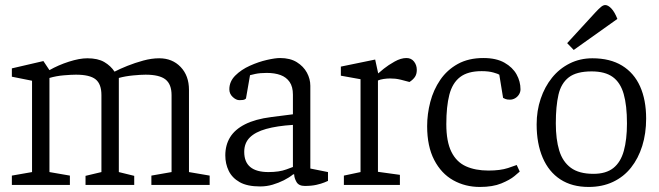

<svg xmlns="http://www.w3.org/2000/svg" viewBox="-20 -733 2610 761"><path d="M27 0V-37L107 -51V-413L27 -429V-462L152 -491L176 -455Q211 -475 253 -488.5Q295 -502 326 -502Q368 -502 393.5 -487Q419 -472 434 -449Q455 -460 485 -472Q515 -484 548 -493Q581 -502 611 -502Q663 -502 696 -467.5Q729 -433 729 -377V-51L811 -37V0H580V-37L660 -51V-356Q660 -399 636 -418Q612 -437 557 -437Q538 -437 507 -434Q476 -431 451 -424Q451 -420 451 -414.5Q451 -409 451 -404V-51L512 -36V0H319V-36L382 -51V-356Q382 -400 359 -418.5Q336 -437 281 -437Q263 -437 233 -434.5Q203 -432 176 -424V-51L257 -37V0Z M1011 6Q960 6 930 -11Q900 -28 886.5 -56Q873 -84 873 -117Q873 -158 892 -189Q911 -220 951.5 -240.5Q992 -261 1055 -269L1141 -280V-358Q1141 -389 1128 -408Q1115 -427 1092 -435.5Q1069 -444 1037 -444Q1011 -444 992 -440Q973 -436 971 -435L955 -343Q955 -342 950 -339Q945 -336 929 -336Q916 -336 902.5 -348.5Q889 -361 889 -379Q889 -410 912.5 -433.5Q936 -457 970.5 -472.5Q1005 -488 1038 -495.5Q1071 -503 1090 -503Q1130 -503 1156.5 -486.5Q1183 -470 1196.5 -445Q1210 -420 1210 -393V-65L1280 -51V-16Q1278 -15 1266 -10Q1254 -5 1234.5 -0.5Q1215 4 1188 4Q1164 4 1155 -12Q1146 -28 1146 -42H1142Q1126 -29 1105 -18.5Q1084 -8 1060.5 -1Q1037 6 1011 6ZM1044 -51Q1087 -51 1115 -61.5Q1143 -72 1141 -71V-238Q1078 -234 1035 -222Q992 -210 970 -188Q948 -166 948 -131Q948 -51 1044 -51Z M1343 0V-37L1409 -51V-419L1331 -433V-469L1467 -497L1479 -442Q1483 -446 1501 -460.5Q1519 -475 1544 -489Q1569 -503 1591 -503Q1610 -503 1621 -489Q1632 -475 1632 -456Q1632 -439 1624.5 -428Q1617 -417 1603 -408L1569 -417Q1556 -420 1547 -421Q1538 -422 1526 -422Q1514 -422 1500.5 -420Q1487 -418 1478 -414V-52L1565 -40V0Z M1882 8Q1824 8 1776.5 -18.5Q1729 -45 1701 -99Q1673 -153 1673 -233Q1673 -281 1685.5 -329Q1698 -377 1725 -416.5Q1752 -456 1794.5 -479.5Q1837 -503 1896 -503Q1947 -503 1979.5 -484.5Q2012 -466 2027.5 -438Q2043 -410 2043 -379Q2043 -368 2037 -358.5Q2031 -349 2021.5 -343.5Q2012 -338 2001 -338Q1990 -338 1983.5 -340.5Q1977 -343 1974 -345L1959 -437Q1955 -440 1936 -445.5Q1917 -451 1889 -451Q1834 -451 1803.5 -427.5Q1773 -404 1761 -357.5Q1749 -311 1749 -241Q1749 -172 1769 -131.5Q1789 -91 1826.5 -74Q1864 -57 1916 -57Q1963 -57 1993.5 -67Q2024 -77 2028 -79L2040 -53Q2037 -50 2019 -35Q2001 -20 1967 -6Q1933 8 1882 8Z M2313 8Q2247 8 2201 -22Q2155 -52 2131 -108Q2107 -164 2107 -240Q2107 -294 2123 -341.5Q2139 -389 2168 -425Q2197 -461 2238 -481.5Q2279 -502 2328 -502Q2398 -502 2445.5 -473Q2493 -444 2517 -390.5Q2541 -337 2541 -263Q2541 -204 2525.5 -154.5Q2510 -105 2481 -68.5Q2452 -32 2409.5 -12Q2367 8 2313 8ZM2332 -44Q2382 -44 2411 -67Q2440 -90 2452.5 -135Q2465 -180 2465 -244Q2465 -315 2452 -360.5Q2439 -406 2408.5 -428Q2378 -450 2325 -450Q2265 -450 2234.5 -426.5Q2204 -403 2193.5 -357.5Q2183 -312 2183 -244Q2183 -181 2196.5 -136.5Q2210 -92 2242.5 -68Q2275 -44 2332 -44ZM2254 -535 2228 -562 2340 -684Q2353 -698 2362 -705.5Q2371 -713 2379 -713Q2390 -713 2403 -699.5Q2416 -686 2427 -658Z"/></svg>

Font: Faustina Light
Style: Regular
Weight: 300
Designer: Alfonso Garcia
Foundry: http://www.omnibus-type.com
Version: Version 1.200